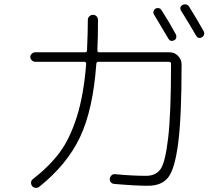

<svg xmlns="http://www.w3.org/2000/svg" viewBox="-20 -860 1040 906"><path d="M713.9 -819.3Q721.7 -823.2 730 -821.3Q738.3 -819.3 743.2 -810.5Q777.3 -757.8 809.6 -698.2Q813.5 -690.4 811.5 -682.1Q809.6 -673.8 801.8 -669.9Q784.2 -661.1 774.4 -677.7Q747.1 -724.6 707 -791Q702.1 -797.9 704.6 -806.6Q707 -815.4 713.9 -819.3ZM841.8 -836.9Q849.6 -840.8 858.4 -838.9Q867.2 -836.9 872.1 -829.1Q917 -756.8 941.4 -711.9Q945.3 -704.1 942.9 -696.3Q940.4 -688.5 931.6 -683.6Q915 -674.8 904.3 -693.4Q878.9 -738.3 835 -808.6Q824.2 -826.2 841.8 -836.9ZM146.5 -568.4Q137.7 -568.4 130.4 -575.2Q123 -582 123 -590.8Q123 -599.6 129.9 -606.4Q136.7 -613.3 146.5 -613.3H381.8Q390.6 -613.3 390.6 -622.1Q394.5 -711.9 394.5 -766.6Q394.5 -776.4 401.9 -783.2Q409.2 -790 418.9 -790Q428.7 -790 435.5 -783.2Q442.4 -776.4 442.4 -765.6Q442.4 -689.5 439.5 -622.1Q439.5 -613.3 447.3 -613.3H780.3Q803.7 -613.3 820.3 -596.2Q836.9 -579.1 836.9 -555.7Q836.9 -307.6 820.8 -184.6Q804.7 -61.5 773.4 -22.5Q742.2 16.6 678.7 16.6Q618.2 16.6 518.6 7.8Q508.8 6.8 502.9 0Q497.1 -6.8 498 -16.6Q499 -25.4 505.9 -32.2Q512.7 -39.1 522.5 -38.1Q605.5 -30.3 668.9 -30.3Q714.8 -30.3 737.3 -61.5Q759.8 -92.8 773.4 -208.5Q787.1 -324.2 787.1 -558.6Q787.1 -567.4 778.3 -568.4H444.3Q435.5 -568.4 434.6 -559.6Q418.9 -341.8 357.4 -212.4Q295.9 -83 165 21.5Q158.2 27.3 147.9 26.4Q137.7 25.4 131.8 18.1Q126 10.7 126.5 1.5Q127 -7.8 133.8 -13.7Q212.9 -75.2 261.2 -140.1Q309.6 -205.1 342.3 -308.1Q375 -411.1 386.7 -558.6Q386.7 -567.4 378.9 -568.4Z"/></svg>

Font: Rounded Mgen+ 1m light
Style: Regular
Weight: 200
Designer: [Source Han Sans]
Ryoko NISHIZUKA  (kana & ideographs); Paul D. Hunt (Latin, Greek & Cyrillic); Wenlong ZHANG  (bopomofo
Version: Version 1.059.20150602